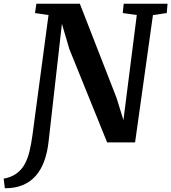

<svg xmlns="http://www.w3.org/2000/svg" viewBox="-103 -763 918 1029"><path d="M-77 245.8 -83.3 194.6Q-41.2 186.7 -14 166.5Q13.3 146.4 29.7 116.2Q46.1 86 55.3 47.2Q64.5 8.5 70.7 -37.1L157 -682.3L84.6 -693L92 -743H324.9L521.6 -238.5L558.5 -119.4L630.1 -682.6L554.9 -693L559.9 -743H795L790.6 -693L716.7 -682.3L621 0H471.1L268.5 -500.5L228.8 -635.3L157.4 -4.3Q150.9 54.4 133.9 100.9Q116.9 147.3 88.3 179.6Q59.7 212 18.7 229Q-22.2 246.1 -77 245.8Z"/></svg>

Font: Merriweather Light
Style: Italic
Weight: 300
Italic angle: -7.8°
Designer: Eben Sorkin
Foundry: Eben Sorkin
Version: Version 2.101